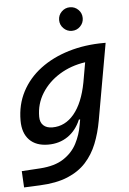

<svg xmlns="http://www.w3.org/2000/svg" viewBox="-63 -780 712 1061"><g transform="rotate(-5 293.0 -250.0)"><path d="M26.9 234.4 22 143.6 124.5 137.2Q206.1 131.8 255.1 99.6Q304.2 67.4 329.1 19Q354 -29.3 362.8 -82.5L368.2 -112.8H361.3Q336.4 -53.7 289.8 -21.7Q243.2 10.3 180.7 10.3Q113.3 10.3 76.4 -27.8Q39.6 -65.9 39.6 -135.3Q39.6 -223.1 76.9 -294.7Q114.3 -366.2 181.6 -417Q249 -467.8 339.6 -495.1Q430.2 -522.5 536.1 -522.5H545.4L470.2 -98.1Q458 -29.3 434.8 28.8Q411.6 86.9 371.6 130.9Q331.5 174.8 268.8 200.7Q206.1 226.6 114.7 230.5ZM423.3 -425.3Q343.3 -413.6 280.3 -374.8Q217.3 -335.9 180.7 -277.3Q144 -218.8 144 -147.5Q144 -116.2 161.9 -99.4Q179.7 -82.5 212.4 -82.5Q282.7 -82.5 332.5 -142.3Q382.3 -202.1 403.8 -314.5ZM365.7 -604.5Q338.9 -604.5 319.6 -623.8Q300.3 -643.1 300.3 -669.9Q300.3 -697.3 319.6 -716.3Q338.9 -735.4 365.7 -735.4Q393.1 -735.4 412.1 -716.3Q431.2 -697.3 431.2 -669.9Q431.2 -643.1 412.1 -623.8Q393.1 -604.5 365.7 -604.5Z"/></g></svg>

Font: Cascadia Code NF
Style: Italic
Weight: 400
Italic angle: -10°
Monospace: yes
Designer: Aaron Bell
Foundry: Saja Typeworks
Version: Version 2404.023; ttfautohint (v1.8.4)